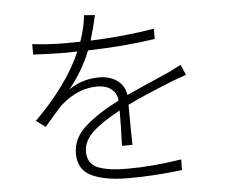

<svg xmlns="http://www.w3.org/2000/svg" viewBox="-55 -849 1111 943"><g transform="rotate(-5 500.0 -377.0)"><path d="M574.2 -129.9H522.5Q526.4 -213.9 526.4 -303.7Q439.5 -257.8 391.6 -213.4Q343.8 -168.9 343.8 -116.2Q343.8 -84 358.9 -63Q374 -42 404.8 -32.2Q435.5 -22.5 466.8 -19Q498 -15.6 543.9 -15.6Q664.1 -15.6 806.6 -38.1L805.7 14.6Q668 31.2 541 31.2Q426.8 31.2 360.4 0Q293.9 -31.2 293.9 -111.3Q293.9 -185.5 355 -241.2Q416 -296.9 524.4 -352.5H525.4Q522.5 -389.6 495.6 -410.2Q468.8 -430.7 426.8 -430.7Q331.1 -430.7 247.1 -356.4Q230.5 -340.8 157.2 -254.9L112.3 -289.1Q275.4 -450.2 344.7 -610.4Q325.2 -609.4 287.1 -609.4Q217.8 -609.4 127 -614.3V-666Q204.1 -656.2 290 -656.2Q337.9 -656.2 363.3 -657.2Q388.7 -730.5 392.6 -785.2L446.3 -781.2Q432.6 -718.8 414.1 -658.2Q581.1 -664.1 728.5 -689.5V-638.7Q583 -616.2 397.5 -611.3Q358.4 -512.7 289.1 -427.7Q356.4 -474.6 440.4 -474.6Q492.2 -474.6 528.3 -448.7Q564.5 -422.9 571.3 -376Q614.3 -396.5 685.5 -427.2Q756.8 -458 780.3 -468.8Q791 -473.6 843.8 -501L866.2 -450.2Q860.4 -448.2 796.9 -424.8Q649.4 -366.2 572.3 -328.1Q572.3 -227.5 574.2 -129.9Z"/></g></svg>

Font: Gen Shin Gothic Light
Style: Regular
Weight: 200
Designer: [Source Han Sans]
Ryoko NISHIZUKA  (kana & ideographs); Paul D. Hunt (Latin, Greek & Cyrillic); Wenlong ZHANG  (bopomofo
Version: Version 1.002.20150607